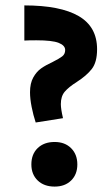

<svg xmlns="http://www.w3.org/2000/svg" viewBox="-20 -682 405 710"><path d="M91 -341Q91 -374 103 -395.5Q115 -417 132 -429Q149 -441 175 -453Q199 -465 210 -473.5Q221 -482 221 -497Q221 -514 197 -523.5Q173 -533 114 -533Q86 -533 70 -532V-662Q203 -662 271 -622.5Q339 -583 339 -500Q339 -452 319.5 -427Q300 -402 264 -379Q234 -360 219.5 -343Q205 -326 205 -297Q205 -279 213 -245L112 -229Q103 -256 97 -286.5Q91 -317 91 -341ZM96 -74Q96 -112 119.5 -134.5Q143 -157 182 -157Q220 -157 243 -134Q266 -111 266 -74Q266 -37 243 -14.5Q220 8 182 8Q143 8 119.5 -14.5Q96 -37 96 -74Z"/></svg>

Font: Ysabeau Ultrabold
Style: Regular
Weight: 800
Designer: Christian Thalmann (Catharsis Fonts)
Version: Version 0.003